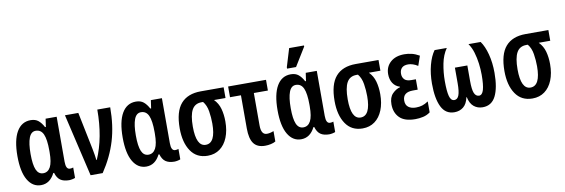

<svg xmlns="http://www.w3.org/2000/svg" viewBox="-56 -1203 4834 1642"><g transform="rotate(-10 2361.5 -382.5)"><path d="M195 10Q122 10 80 -61.5Q38 -133 38 -269Q38 -407 80.5 -480Q123 -553 202 -553Q243 -553 268.5 -532Q294 -511 314 -473H321L331 -543H427V-152Q427 -86 462 -86Q478 -86 491 -91V-1Q485 3 467.5 6.5Q450 10 439 10Q391 10 363 -9.5Q335 -29 322 -74H315Q273 10 195 10ZM231 -87Q272 -87 293.5 -127Q315 -167 315 -255V-270Q315 -366 295 -411Q275 -456 229 -456Q189 -456 170.5 -407.5Q152 -359 152 -268Q152 -174 171 -130.5Q190 -87 231 -87Z M626 0 499 -543H615L681 -220Q687 -190 691 -165Q695 -140 697 -120H701Q780 -300 780 -543H892Q892 -384 853 -254Q814 -124 731 0Z M1109 10Q1036 10 994 -61.5Q952 -133 952 -269Q952 -407 994.5 -480Q1037 -553 1116 -553Q1157 -553 1182.5 -532Q1208 -511 1228 -473H1235L1245 -543H1341V-152Q1341 -86 1376 -86Q1392 -86 1405 -91V-1Q1399 3 1381.5 6.5Q1364 10 1353 10Q1305 10 1277 -9.5Q1249 -29 1236 -74H1229Q1187 10 1109 10ZM1145 -87Q1186 -87 1207.5 -127Q1229 -167 1229 -255V-270Q1229 -366 1209 -411Q1189 -456 1143 -456Q1103 -456 1084.5 -407.5Q1066 -359 1066 -268Q1066 -174 1085 -130.5Q1104 -87 1145 -87Z M1643 10Q1547 10 1496.5 -64.5Q1446 -139 1446 -262Q1446 -407 1505 -475Q1564 -543 1679 -543H1877V-450H1777Q1813 -414 1827 -363.5Q1841 -313 1841 -253Q1841 -174 1817 -114.5Q1793 -55 1748.5 -22.5Q1704 10 1643 10ZM1642 -85Q1728 -85 1728 -255Q1728 -307 1719.5 -361Q1711 -415 1682 -450H1669Q1611 -450 1585 -403Q1559 -356 1559 -257Q1559 -85 1642 -85Z M2141 11Q2073 11 2042 -31Q2011 -73 2011 -162V-450H1916V-543H2245V-450H2123V-168Q2123 -87 2173 -87Q2200 -87 2232 -100V-10Q2216 0 2191 5.5Q2166 11 2141 11Z M2454 10Q2381 10 2339 -61.5Q2297 -133 2297 -269Q2297 -407 2339.5 -480Q2382 -553 2461 -553Q2502 -553 2527.5 -532Q2553 -511 2573 -473H2580L2590 -543H2686V-152Q2686 -86 2721 -86Q2737 -86 2750 -91V-1Q2744 3 2726.5 6.5Q2709 10 2698 10Q2650 10 2622 -9.5Q2594 -29 2581 -74H2574Q2532 10 2454 10ZM2490 -87Q2531 -87 2552.5 -127Q2574 -167 2574 -255V-270Q2574 -366 2554 -411Q2534 -456 2488 -456Q2448 -456 2429.5 -407.5Q2411 -359 2411 -268Q2411 -174 2430 -130.5Q2449 -87 2490 -87ZM2439 -606V-618L2487 -776H2616V-767L2517 -606Z M2988 10Q2892 10 2841.5 -64.5Q2791 -139 2791 -262Q2791 -407 2850 -475Q2909 -543 3024 -543H3222V-450H3122Q3158 -414 3172 -363.5Q3186 -313 3186 -253Q3186 -174 3162 -114.5Q3138 -55 3093.5 -22.5Q3049 10 2988 10ZM2987 -85Q3073 -85 3073 -255Q3073 -307 3064.5 -361Q3056 -415 3027 -450H3014Q2956 -450 2930 -403Q2904 -356 2904 -257Q2904 -85 2987 -85Z M3445 10Q3352 10 3308.5 -34Q3265 -78 3265 -150Q3265 -210 3296 -241.5Q3327 -273 3363 -282V-286Q3324 -298 3303 -330.5Q3282 -363 3282 -409Q3282 -473 3326.5 -513Q3371 -553 3447 -553Q3479 -553 3510.5 -545.5Q3542 -538 3577 -518L3548 -434Q3527 -448 3505 -455Q3483 -462 3465 -462Q3427 -462 3409 -443.5Q3391 -425 3391 -393Q3391 -363 3409 -344Q3427 -325 3468 -325H3508V-235H3467Q3378 -235 3378 -162Q3378 -124 3402.5 -105.5Q3427 -87 3467 -87Q3497 -87 3522 -94.5Q3547 -102 3575 -121V-26Q3547 -5 3513 2.5Q3479 10 3445 10Z M3785 10Q3708 10 3672.5 -62Q3637 -134 3637 -263Q3637 -351 3656.5 -424.5Q3676 -498 3709 -543H3815Q3778 -490 3763.5 -416Q3749 -342 3749 -267Q3749 -178 3760.5 -135.5Q3772 -93 3802 -93Q3829 -93 3841.5 -125.5Q3854 -158 3854 -231V-365H3962V-231Q3962 -156 3975 -125Q3988 -94 4016 -93Q4044 -93 4056.5 -135.5Q4069 -178 4069 -266Q4069 -313 4062.5 -363.5Q4056 -414 4042 -461Q4028 -508 4003 -543H4109Q4141 -499 4160.5 -425Q4180 -351 4180 -263Q4180 -133 4144 -61.5Q4108 10 4030 10Q3986 10 3954 -16Q3922 -42 3910 -99H3907Q3895 -42 3862.5 -16Q3830 10 3785 10Z M4463 10Q4367 10 4316.5 -64.5Q4266 -139 4266 -262Q4266 -407 4325 -475Q4384 -543 4499 -543H4697V-450H4597Q4633 -414 4647 -363.5Q4661 -313 4661 -253Q4661 -174 4637 -114.5Q4613 -55 4568.5 -22.5Q4524 10 4463 10ZM4462 -85Q4548 -85 4548 -255Q4548 -307 4539.5 -361Q4531 -415 4502 -450H4489Q4431 -450 4405 -403Q4379 -356 4379 -257Q4379 -85 4462 -85Z"/></g></svg>

Font: Noto Sans ExtraCondensed SemiBold
Style: Regular
Weight: 600
Width: 2
Designer: Monotype Design Team
Foundry: Monotype Imaging Inc.
Version: Version 2.013; ttfautohint (v1.8.4.7-5d5b)